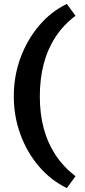

<svg xmlns="http://www.w3.org/2000/svg" viewBox="-20 -731 431 974"><path d="M319 223Q238 184 177.5 113Q117 42 83.5 -49.5Q50 -141 50 -242Q50 -345 83.5 -436.5Q117 -528 177.5 -600Q238 -672 319 -711L363 -651Q302 -605 262 -544Q222 -483 202 -407.5Q182 -332 182 -242Q182 -153 202 -79Q222 -5 262 55.5Q302 116 363 163Z"/></svg>

Font: Ysabeau ExtraBold
Style: Regular
Weight: 800
Designer: Christian Thalmann (Catharsis Fonts)
Version: Version 2.002